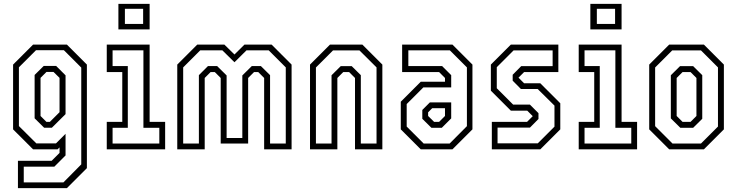

<svg xmlns="http://www.w3.org/2000/svg" viewBox="-20 -770 3800 990"><path d="M72.5 200V59H246.5L287 18.5V-10L277 0H150.5L47.5 -103V-437L150.5 -540H325L428 -437V97L325 200ZM102.5 170.5H307L399 77.5V-421.5L309.5 -511H165.5L77.5 -423V-120L167.5 -30.5H268.5L318 -80V31.5L260 89.5H102.5ZM207.5 -111.5 158.5 -160V-383.5L205.5 -430H269.5L318 -381.5V-181.5L247.5 -111.5ZM219.5 -141.5H237L287 -191.5V-368.5L256 -399H219.5L189 -368.5V-172Z M590.5 -618.5V-750H751.5V-618.5ZM624 -646.5H718V-724.5H624ZM530.5 0V-141.5H610.5V-398.5H530.5V-540H751.5V-141.5H831.5V0ZM560.5 -30H801.5V-111H719.5V-510.5H560.5V-429.5H639V-111H560.5Z M894 0V-437L997 -540H1137L1189 -489L1240.5 -540H1380.5L1483.5 -437V0H1342V-368L1311.5 -398.5H1290L1259.5 -368V-30H1118V-368L1087.5 -398.5H1066L1035.5 -368V0ZM924.5 -30H1005.5V-382.5L1052.5 -429.5H1099.5L1148.5 -381V-58.5H1229.5V-381L1278.5 -429.5H1325L1372.5 -382.5V-30H1453.5V-422.5L1365.5 -510.5H1251L1189 -449L1126.5 -510.5H1012.5L924.5 -422.5Z M1578.5 0V-437L1681.5 -540H1848.5L1951.5 -437V0H1810.5V-368L1780 -398.5H1750L1719.5 -368V0ZM1609 -30H1689.5V-382L1737 -429H1793.5L1840.5 -382.5V-30H1921.5V-422.5L1833.5 -510H1697L1609 -422Z M2149.5 0 2046.5 -103V-245.5L2149.5 -348.5H2274.5V-368L2244 -398.5H2053.5V-540H2313L2416 -437V-103L2313 0ZM2164.5 -30H2298.5L2387.5 -119.5V-422.5L2299.5 -510.5H2085.5V-429.5H2259.5L2306.5 -382.5V-319.5H2163L2077 -233.5V-117.5ZM2204.5 -111 2157.5 -157.5V-203L2196.5 -242H2306.5V-159.5L2258 -111ZM2218.5 -141.5H2244L2274.5 -172V-212H2208.5L2187.5 -191V-172Z M2516 0V-141.5H2697.5L2727 -171L2698.5 -199.5H2614L2511 -302.5V-437L2614 -540H2859V-398.5H2682.5L2653.5 -369.5L2682.5 -340.5H2766L2869 -237.5V-103L2766 0ZM2545.5 -31H2753L2839 -117V-225.5L2752.5 -311H2666L2623.5 -354V-384.5L2667.5 -429H2829.5V-510H2628L2541.5 -423.5V-315L2626 -230.5H2712.5L2756.5 -186.5V-156.5L2712.5 -112H2545.5Z M3024 -618.5V-750H3185V-618.5ZM3057.5 -646.5H3151.5V-724.5H3057.5ZM2964 0V-141.5H3044V-398.5H2964V-540H3185V-141.5H3265V0ZM2994 -30H3235V-111H3153V-510.5H2994V-429.5H3072.5V-111H2994Z M3430.5 0 3327.5 -103V-437L3430.5 -540H3609.5L3712.5 -437V-103L3609.5 0ZM3447.5 -30H3594.5L3682 -117.5V-422.5L3594.5 -510H3446L3358 -422V-119.5ZM3488 -111 3439 -159.5V-382L3486.5 -429H3554L3601 -382.5V-157.5L3554 -111ZM3499.5 -141.5H3540.5L3571 -172V-368L3540.5 -398.5H3499.5L3469 -368V-172Z"/></svg>

Font: Tourney Condensed Light
Style: Regular
Weight: 300
Width: 3
Designer: Tyler Finck
Foundry: Etcetera Type Co
Version: Version 1.010; ttfautohint (v1.8.3)